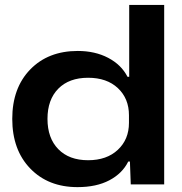

<svg xmlns="http://www.w3.org/2000/svg" viewBox="-20 -749 740 780"><path d="M294.9 11.2Q175.8 11.2 102.8 -64.5Q29.8 -140.1 29.8 -266.1Q29.8 -391.6 102.8 -466.8Q175.8 -542 295.9 -542Q366.2 -542 419.7 -513.9Q473.1 -485.8 498 -437H504.9V-729H647V0H511.2L507.8 -92.8H501Q477.1 -44.4 424.3 -16.6Q371.6 11.2 294.9 11.2ZM337.9 -98.1Q413.6 -98.1 458.7 -140.4Q503.9 -182.6 503.9 -250V-280.8Q503.9 -348.6 459 -390.9Q414.1 -433.1 337.9 -433.1Q260.7 -433.1 216.8 -388.7Q172.9 -344.2 172.9 -266.1Q172.9 -188 216.8 -143.1Q260.7 -98.1 337.9 -98.1Z"/></svg>

Font: Lumene Sans Expanded
Style: Bold
Weight: 600
Width: 7
Designer: Deni Anggara
Version: Version 1.003;Glyphs 3.1.2 (3151)